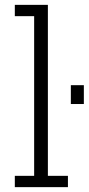

<svg xmlns="http://www.w3.org/2000/svg" viewBox="-20 -770 365 790"><path d="M41 0V-46.5H120.5V-703.5H41V-750H177V-46.5H259.5V0ZM271.5 -419.5H325V-342H271.5Z"/></svg>

Font: Trispace Condensed ExtraLight
Style: Regular
Weight: 200
Width: 3
Designer: Tyler Finck
Foundry: Etcetera Type Company
Version: Version 1.210; ttfautohint (v1.8.3)